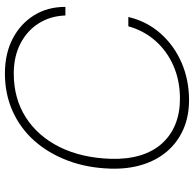

<svg xmlns="http://www.w3.org/2000/svg" viewBox="-24 -755 789 781"><g transform="rotate(-90 370.5 -364.5)"><path d="M354 10Q288 10 235.5 -13Q183 -36 146.5 -78Q110 -120 91.5 -178.5Q73 -237 75 -309Q78 -405 108 -484Q138 -563 189 -620Q240 -677 309.5 -708Q379 -739 462 -739Q543 -739 603.5 -707.5Q664 -676 698.5 -621Q733 -566 733 -493H698Q696 -554 666 -601.5Q636 -649 583.5 -676Q531 -703 462 -703Q360 -703 283.5 -654Q207 -605 163 -516.5Q119 -428 115 -309Q113 -241 129 -188.5Q145 -136 177.5 -100Q210 -64 256 -45.5Q302 -27 359 -27Q433 -27 493.5 -53.5Q554 -80 595.5 -127.5Q637 -175 654 -237H692Q674 -161 624.5 -105.5Q575 -50 505 -20Q435 10 354 10Z"/></g></svg>

Font: Mona Sans
Style: Italic
Weight: 200
Italic angle: -11.6951°
Designer: Deni Anggara
Foundry: GitHub
Version: Version 2.000